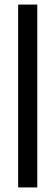

<svg xmlns="http://www.w3.org/2000/svg" viewBox="-20 -820 242 840"><path d="M59.4 0V-800H143.1V0Z"/></svg>

Font: Big Shoulders Thin
Style: Regular
Weight: 100
Version: Version 2.002